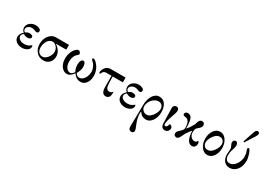

<svg xmlns="http://www.w3.org/2000/svg" viewBox="5 -1834 4456 3213"><g transform="rotate(30 2232.5 -227.5)"><path d="M59.6 -122.1Q59.6 -150.9 75.7 -179.4Q91.8 -208 118.2 -228V-231Q100.1 -241.2 89.1 -263.2Q78.1 -285.2 78.1 -308.6Q78.1 -365.2 124 -402.3Q169.9 -439.5 230.5 -439.5Q271 -439.5 302.5 -424.6Q334 -409.7 334 -384.8Q334 -343.8 296.9 -343.8Q282.2 -343.8 252 -357.4Q228.5 -368.2 195.3 -368.2Q161.1 -368.2 131.3 -346.2Q101.6 -324.2 101.6 -293Q101.6 -262.7 132.8 -243.2Q174.3 -271.5 205.1 -271.5Q233.4 -271.5 254.4 -262.2Q275.4 -252.9 275.4 -232.4Q275.4 -210.4 256.6 -199Q237.8 -187.5 210.9 -187.5Q170.9 -187.5 133.8 -211.4Q117.2 -205.6 105.5 -189Q93.8 -172.4 93.8 -154.3Q93.8 -116.2 129.4 -92.8Q165 -69.3 213.9 -69.3Q258.3 -69.3 284.7 -80.3Q311 -91.3 347.7 -120.6Q355.5 -107.4 355.5 -93.8Q355.5 -48.8 312 -22Q268.6 4.9 213.9 4.9Q150.9 4.9 105.2 -29.3Q59.6 -63.5 59.6 -122.1Z M441.4 -202.1Q441.4 -260.3 462.9 -312Q484.4 -363.8 527.1 -397.7Q569.8 -431.6 624.5 -431.6H876V-339.8H682.1L679.7 -336.4Q789.1 -260.7 789.1 -151.4Q789.1 -83 745.6 -37.1Q702.1 8.8 632.8 8.8Q546.9 8.8 494.1 -51Q441.4 -110.8 441.4 -202.1ZM484.4 -157.2Q484.4 -102.1 512.9 -70.1Q541.5 -38.1 583.5 -38.1Q637.7 -38.1 679.2 -90.8Q725.6 -149.4 725.6 -205.1Q725.6 -264.2 690.4 -303.2Q654.8 -342.8 616.2 -342.8Q565.4 -342.8 529.8 -299.3Q508.8 -273.4 496.6 -235.8Q484.4 -198.2 484.4 -157.2Z M931.6 -207Q931.6 -252.4 944.6 -295.9Q957.5 -339.4 976.8 -369.6Q996.1 -399.9 1019 -418.5Q1042 -437 1062 -437Q1077.6 -437 1092 -418.7Q1106.4 -400.4 1106.4 -384.8Q1106.4 -374.5 1085.4 -357.4Q1016.6 -302.7 1016.6 -190.4Q1016.6 -126 1046.9 -81.1Q1077.1 -36.1 1122.1 -36.1Q1159.7 -36.1 1194.8 -88.9Q1162.1 -149.4 1162.1 -221.7Q1162.1 -244.1 1167 -266.1Q1171.9 -288.1 1184.8 -305.7Q1197.8 -323.2 1215.8 -323.2Q1230 -323.2 1240.5 -314.5Q1251 -305.7 1256.3 -290.8Q1261.7 -275.9 1264.2 -260Q1266.6 -244.1 1266.6 -226.1Q1266.6 -196.3 1254.2 -159.2Q1241.7 -122.1 1222.7 -91.3Q1234.4 -66.4 1253.9 -53.7Q1273.4 -41 1295.9 -41Q1331.5 -41 1362.3 -67.9Q1393.1 -94.7 1410.4 -138.2Q1427.7 -181.6 1427.7 -229.5Q1427.7 -272.9 1405.8 -319.1Q1383.8 -365.2 1348.6 -393.6Q1330.1 -409.2 1330.1 -421.9Q1330.1 -439.5 1348.6 -439.5Q1367.7 -439.5 1394 -416Q1420.4 -392.6 1448.2 -351.6Q1471.2 -317.9 1483.6 -272.9Q1496.1 -228 1496.1 -183.6Q1496.1 -131.3 1477.8 -87.6Q1459.5 -43.9 1426 -17.6Q1392.6 8.8 1350.6 8.8Q1260.7 8.8 1209 -73.7H1206.5Q1183.1 -38.6 1151.9 -15.4Q1120.6 7.8 1087.9 7.8Q1040.5 7.8 1004.4 -22.5Q968.3 -52.7 950 -101.3Q931.6 -149.9 931.6 -207Z M1546.9 -295.9Q1546.9 -318.8 1559.3 -346.2Q1571.8 -373.5 1592.3 -395Q1627.4 -431.6 1689.5 -431.6H1969.7V-339.8H1773.9Q1773.9 -227.5 1781.2 -163.6Q1784.7 -132.3 1801.8 -111.6Q1818.8 -90.8 1847.7 -90.8Q1870.6 -90.8 1887.5 -101.6Q1904.3 -112.3 1912.6 -128.9Q1914.6 -106.9 1914.6 -95.2Q1914.6 -68.4 1908.2 -46.4Q1901.9 -24.4 1883.8 -8.3Q1865.7 7.8 1837.9 7.8Q1812 7.8 1793.9 -3.7Q1775.9 -15.1 1766.8 -36.1Q1757.8 -57.1 1754.2 -80.3Q1750.5 -103.5 1750.5 -133.8V-339.8H1649.9Q1598.1 -339.8 1581.1 -297.9Q1571.3 -273.4 1560.5 -273.4Q1546.9 -273.4 1546.9 -295.9Z M2050.8 -122.1Q2050.8 -150.9 2066.9 -179.4Q2083 -208 2109.4 -228V-231Q2091.3 -241.2 2080.3 -263.2Q2069.3 -285.2 2069.3 -308.6Q2069.3 -365.2 2115.2 -402.3Q2161.1 -439.5 2221.7 -439.5Q2262.2 -439.5 2293.7 -424.6Q2325.2 -409.7 2325.2 -384.8Q2325.2 -343.8 2288.1 -343.8Q2273.4 -343.8 2243.2 -357.4Q2219.7 -368.2 2186.5 -368.2Q2152.3 -368.2 2122.6 -346.2Q2092.8 -324.2 2092.8 -293Q2092.8 -262.7 2124 -243.2Q2165.5 -271.5 2196.3 -271.5Q2224.6 -271.5 2245.6 -262.2Q2266.6 -252.9 2266.6 -232.4Q2266.6 -210.4 2247.8 -199Q2229 -187.5 2202.1 -187.5Q2162.1 -187.5 2125 -211.4Q2108.4 -205.6 2096.7 -189Q2085 -172.4 2085 -154.3Q2085 -116.2 2120.6 -92.8Q2156.2 -69.3 2205.1 -69.3Q2249.5 -69.3 2275.9 -80.3Q2302.2 -91.3 2338.9 -120.6Q2346.7 -107.4 2346.7 -93.8Q2346.7 -48.8 2303.2 -22Q2259.8 4.9 2205.1 4.9Q2142.1 4.9 2096.4 -29.3Q2050.8 -63.5 2050.8 -122.1Z M2446.3 234.4Q2446.3 142.1 2450.7 17.6Q2453.1 -44.4 2453.1 -187.5Q2453.1 -231.9 2464.4 -275.9Q2475.6 -319.8 2496.1 -356.7Q2516.6 -393.6 2549.6 -416.5Q2582.5 -439.5 2622.1 -439.5Q2696.3 -439.5 2737.3 -381.1Q2778.3 -322.8 2778.3 -227.1Q2778.3 -165.5 2757.3 -111.6Q2736.3 -57.6 2698.5 -24.9Q2660.6 7.8 2615.2 7.8Q2524.9 7.8 2484.4 -66.9L2477.1 -64Q2474.1 -39.6 2474.1 -26.4Q2474.1 7.8 2483.6 54.2Q2493.2 100.6 2507.8 134.8Q2551.8 239.3 2551.8 261.7Q2551.8 282.2 2538.3 294.9Q2524.9 307.6 2505.9 307.6Q2477.1 307.6 2461.7 288.6Q2446.3 269.5 2446.3 234.4ZM2478.5 -172.9Q2478.5 -131.3 2508.5 -99.9Q2538.6 -68.4 2581.1 -68.4Q2645.5 -68.4 2698.2 -148.4Q2741.2 -213.4 2741.2 -266.6Q2741.2 -308.6 2716.3 -335.9Q2691.4 -363.3 2649.4 -363.3Q2606 -363.3 2565.9 -335.2Q2525.9 -307.1 2502.2 -262.9Q2478.5 -218.8 2478.5 -172.9Z M2891.6 -378.4Q2891.6 -404.3 2908.2 -421.9Q2924.8 -439.5 2948.7 -439.5Q2973.1 -439.5 2987.1 -425.8Q3001 -412.1 3001 -390.6Q3001 -347.2 2963.9 -248Q2925.8 -147 2925.8 -86.9Q2925.8 -75.7 2932.9 -67.6Q2939.9 -59.6 2951.7 -59.6Q2969.2 -59.6 2981.7 -79.8Q2994.1 -100.1 3000 -128.4Q3022.9 -123.5 3038.8 -109.4Q3054.7 -95.2 3054.7 -77.6Q3054.7 -41.5 3032.2 -17.8Q3009.8 5.9 2972.7 5.9Q2939 5.9 2919.2 -19.8Q2899.4 -45.4 2899.4 -90.8Q2899.4 -166.5 2896 -229.5Q2891.6 -310.5 2891.6 -378.4Z M3118.2 -392.6Q3118.2 -415 3133.5 -427.2Q3148.9 -439.5 3175.3 -439.5Q3194.8 -439.5 3210.4 -430.9Q3226.1 -422.4 3236.1 -409.9Q3246.1 -397.5 3253.2 -376Q3260.3 -354.5 3263.9 -336.7Q3267.6 -318.8 3269.5 -291.7Q3271.5 -264.6 3271.7 -248Q3272 -231.4 3272 -205.6L3278.3 -204.1Q3325.7 -257.3 3369.6 -340.3Q3388.7 -441.4 3444.3 -441.4Q3471.2 -441.4 3484.4 -425.5Q3497.6 -409.7 3497.6 -385.3Q3497.6 -346.7 3442.9 -306.2Q3420.4 -289.6 3409.4 -267.8Q3398.4 -246.1 3398.4 -203.6Q3398.4 -150.9 3427.5 -117.9Q3456.5 -85 3498.5 -85Q3535.2 -85 3551.3 -126Q3573.2 -106 3573.2 -78.1Q3573.2 -41 3553.5 -17.1Q3533.7 6.8 3498 6.8Q3469.2 6.8 3446.3 -12.2Q3423.3 -31.2 3409.4 -62.7Q3395.5 -94.2 3388.2 -132.8Q3380.9 -171.4 3380.9 -212.9L3374.5 -214.4Q3334.5 -166 3314.7 -135.3Q3294.9 -104.5 3277.3 -65.9Q3270 -49.8 3264.6 -40Q3259.3 -30.3 3250 -16.4Q3240.7 -2.4 3230 4.6Q3219.2 11.7 3207 11.7Q3185.5 11.7 3169.4 0Q3153.3 -11.7 3153.3 -40.5Q3153.3 -62 3167.7 -80.8Q3182.1 -99.6 3215.3 -128.9Q3232.9 -144 3241.7 -158Q3250.5 -171.9 3256.3 -193.4Q3256.3 -256.8 3244.6 -291.3Q3232.9 -325.7 3210.9 -343.8Q3191.9 -359.4 3150.9 -363.3Q3118.2 -366.2 3118.2 -392.6Z M3680.4 -57.1Q3633.8 -122.1 3633.8 -215.8Q3633.8 -309.6 3680.4 -374.5Q3727.1 -439.5 3796.9 -439.5Q3866.7 -439.5 3913.3 -374.5Q3960 -309.6 3960 -215.8Q3960 -122.1 3913.3 -57.1Q3866.7 7.8 3796.9 7.8Q3727.1 7.8 3680.4 -57.1ZM3670.9 -165Q3670.9 -123 3695.8 -95.7Q3720.7 -68.4 3762.7 -68.4Q3827.1 -68.4 3879.9 -148.4Q3922.9 -213.4 3922.9 -266.6Q3922.9 -308.6 3897.9 -335.9Q3873 -363.3 3831.1 -363.3Q3766.6 -363.3 3713.9 -283.2Q3670.9 -218.3 3670.9 -165Z M4211.9 -492.2 4281.2 -702.1Q4291 -731.4 4303.7 -746.6Q4316.4 -761.7 4336.9 -761.7Q4351.6 -761.7 4361.3 -751.2Q4371.1 -740.7 4371.1 -725.1Q4371.1 -707 4348.6 -670.4L4230.5 -484.4ZM4051.8 -383.8Q4051.8 -403.8 4063.7 -419.7Q4075.7 -435.5 4097.7 -435.5Q4119.1 -435.5 4131.3 -415.5Q4143.6 -395.5 4143.6 -369.6Q4143.6 -358.4 4138.2 -332.3Q4132.8 -306.2 4126 -288.6Q4103.5 -230.5 4103.5 -168Q4103.5 -117.2 4125.2 -87.6Q4147 -58.1 4186.5 -58.1Q4223.1 -58.1 4249.8 -74.2Q4276.4 -90.3 4302.7 -123Q4328.1 -154.8 4341.8 -197.5Q4355.5 -240.2 4355.5 -267.6Q4355.5 -332 4342.8 -364.3Q4327.1 -403.8 4327.1 -418.5Q4327.1 -439.5 4348.1 -439.5Q4357.9 -439.5 4371.6 -416Q4385.3 -392.6 4397.5 -356.4Q4419.9 -290.5 4419.9 -234.4Q4419.9 -168.9 4397.2 -114.3Q4374.5 -59.6 4329.6 -25.9Q4284.7 7.8 4226.1 7.8Q4159.7 7.8 4119.9 -40.3Q4080.1 -88.4 4080.1 -168.5Q4080.1 -201.2 4083 -222.7Q4086.9 -252.9 4086.9 -267.6Q4086.9 -298.3 4071.8 -324.2Q4051.8 -357.4 4051.8 -383.8Z"/></g></svg>

Font: Theano Didot
Style: Regular
Weight: 400
Designer: Alexey Kryukov
Version: Version 2.0